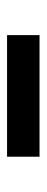

<svg xmlns="http://www.w3.org/2000/svg" viewBox="186 -554 132 544"><g transform="rotate(-90 252.0 -282.0)"><path d="M80 -236V-328H424.5V-236Z"/></g></svg>

Font: Encode Sans Expanded Medium
Style: Regular
Weight: 500
Width: 7
Designer: Multiple Designers
Foundry: Impallari Type
Version: Version 2.000